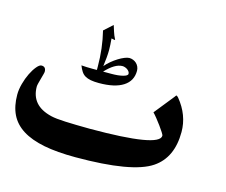

<svg xmlns="http://www.w3.org/2000/svg" viewBox="-89 -743 998 849"><g transform="rotate(15 409.5 -318.5)"><path d="M744.6 -243.2Q744.6 -126 666.5 -73.2Q579.6 -14.2 320.3 -14.2Q235.4 -14.2 175 -26.1Q114.7 -38.1 75.7 -62.7Q36.6 -87.4 18.3 -125.2Q0 -163.1 0 -215.3Q0 -238.8 7.3 -265.6Q14.6 -292.5 25.6 -314.9Q36.6 -337.4 49.1 -352.3Q61.5 -367.2 70.8 -367.2Q91.3 -367.2 91.3 -344.2Q91.3 -340.8 88.6 -331.1Q85.9 -321.3 82.8 -309.8Q79.6 -298.3 76.9 -287.8Q74.2 -277.3 74.2 -272Q74.2 -229 97.9 -201.4Q121.6 -173.8 169.9 -162.1Q191.9 -156.7 236.3 -154.8Q280.8 -152.8 348.6 -152.3Q667 -152.3 667 -205.6Q667 -209 659.7 -220.5Q652.3 -231.9 642.1 -246.1Q631.8 -260.3 620.6 -274.2Q609.4 -288.1 602.1 -295.4L673.8 -384.8Q676.8 -388.7 678.7 -391.4Q680.7 -394 681.6 -393.6Q683.6 -393.6 690.4 -386.7Q744.6 -320.8 744.6 -243.2ZM484.4 -453.6Q484.4 -407.2 446 -382.6Q407.7 -357.9 335 -357.9Q313 -357.9 297.6 -360.8Q282.2 -363.8 271.5 -370.1Q260.7 -376.5 253.7 -387.5Q246.6 -398.4 240.7 -413.6Q252.4 -412.6 265.1 -412.1Q277.8 -411.6 292.5 -411.6H312V-427.2Q312 -510.3 293 -587.4L332.5 -623Q336.4 -611.3 341.3 -595.2Q346.2 -579.1 355.5 -561Q355.5 -560.1 353 -560.1Q351.1 -560.1 338.4 -563Q341.3 -533.2 341.3 -510.3Q341.3 -494.1 339.6 -475.8Q337.9 -457.5 335 -435.5Q345.7 -448.2 359.9 -460Q374 -471.7 388.2 -480.5Q402.3 -489.3 415.5 -494.6Q428.7 -500 437.5 -500Q446.3 -500 454.8 -496.6Q463.4 -493.2 470 -487.1Q476.6 -481 480.5 -472.2Q484.4 -463.4 484.4 -453.6ZM451.7 -431.2Q451.7 -436.5 448.5 -441.2Q445.3 -445.8 440.4 -449.5Q435.5 -453.1 429.2 -455.3Q422.9 -457.5 417.5 -457.5Q382.8 -457.5 340.3 -411.6H378.9Q410.2 -411.6 430.9 -417Q451.7 -422.4 451.7 -431.2Z"/></g></svg>

Font: XB Kayhan
Style: Bold
Weight: 700
Designer: Behnam
Foundry: Irmug
Version: Version 7.300 2009